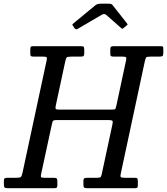

<svg xmlns="http://www.w3.org/2000/svg" viewBox="-68 -994 882 1014"><path d="M-47.5 -22V-40Q-47.5 -50.5 -42.2 -52.8Q-37 -55 -27.5 -55H16Q35 -55 40.8 -58.5Q46.5 -62 50.5 -80L178.5 -676Q181 -688.5 177.8 -691.8Q174.5 -695 160.5 -695H112Q100.5 -695 96.2 -697.2Q92 -699.5 92 -711V-732Q92 -742 94 -746Q96 -750 106 -750H360Q372.5 -750 374.8 -745.8Q377 -741.5 377 -729V-715Q377 -702.5 373.8 -698.8Q370.5 -695 358 -695H309.5Q290 -695 285.2 -691.2Q280.5 -687.5 277 -671.5L226.5 -436Q223.5 -422 226.8 -418.5Q230 -415 247.5 -415H522.5Q540 -415 542 -419.8Q544 -424.5 547 -438L597.5 -674Q600.5 -687.5 597.8 -691.2Q595 -695 579.5 -695H533.5Q522.5 -695 518.5 -697.5Q514.5 -700 514.5 -711V-734Q514.5 -744 518.2 -747Q522 -750 531.5 -750H777.5Q790.5 -750 792.5 -748Q794.5 -746 794.5 -733V-717Q794.5 -702.5 790.8 -698.8Q787 -695 772.5 -695H729.5Q709 -695 705 -691.5Q701 -688 697 -671L570 -78Q566.5 -63 569.8 -59Q573 -55 592.5 -55H644Q655 -55 657.5 -51.2Q660 -47.5 660 -36V-16Q660 -6.5 657 -3.2Q654 0 644 0H394.5Q382 0 377.2 -3Q372.5 -6 372.5 -19V-37Q372.5 -50 377.8 -52.5Q383 -55 394.5 -55H442.5Q458 -55 462.2 -58Q466.5 -61 469.5 -75L525.5 -336Q529 -351 526 -355.5Q523 -360 503.5 -360H232.5Q212.5 -360 210.2 -353.5Q208 -347 204.5 -331L149 -74Q146.5 -62.5 149 -58.8Q151.5 -55 166.5 -55H216Q230 -55 232.5 -50.5Q235 -46 235 -32V-19Q235 -7.5 232.2 -3.8Q229.5 0 218 0H-26.5Q-40.5 0 -44 -4.2Q-47.5 -8.5 -47.5 -22ZM325.5 -845 318 -857Q313.5 -862.5 314.2 -864.5Q315 -866.5 321.5 -872L435.5 -966Q446 -974.5 463.5 -974.5H506Q516 -974.5 520 -972.5Q524 -970.5 527.5 -966L603 -870Q606 -866.5 606 -865Q606 -863.5 601 -859.5L586.5 -847.5Q580 -842 578 -842.2Q576 -842.5 570.5 -847L493.5 -915Q482.5 -924.5 468.5 -915.5L343 -842Q333 -835.5 325.5 -845Z"/></svg>

Font: Besley* Narrow
Style: Italic
Weight: 400
Width: 4
Italic angle: -13°
Designer: Owen Earl
Foundry: indestructible type*
Version: Version 3.000; ttfautohint (v1.8.3)